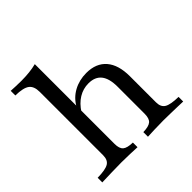

<svg xmlns="http://www.w3.org/2000/svg" viewBox="-164 -777 923 923"><g transform="rotate(-45 297.0 -315.5)"><path d="M335.5 0V-31.5Q373.4 -32.3 387.9 -44.8Q402.4 -57.3 402.4 -89.5V-273.4Q402.4 -329 380.6 -356.5Q358.9 -383.9 314.5 -383.9Q278.2 -383.9 247.2 -364.9Q216.1 -346 192.7 -308.9L194.4 -344.4Q216.1 -383.9 255.2 -405.2Q294.4 -426.6 342.7 -426.6Q408.9 -426.6 444.4 -385.5Q479.8 -344.4 479.8 -266.9V-89.5Q479.8 -57.3 500.8 -44.8Q521.8 -32.3 575 -31.5V0Q562.1 -0.8 539.9 -1.2Q517.7 -1.6 491.9 -2.4Q466.1 -3.2 441.9 -3.2Q410.5 -3.2 380.6 -2Q350.8 -0.8 335.5 0ZM25 0V-31.5Q79 -32.3 99.6 -44.8Q120.2 -57.3 120.2 -89.5V-520.2Q120.2 -558.9 99.2 -574.6Q78.2 -590.3 25 -591.1V-622.6Q40.3 -621.8 58.1 -621Q75.8 -620.2 94.4 -620.2Q123.4 -620.2 149.6 -623Q175.8 -625.8 197.6 -631.5V-89.5Q197.6 -57.3 212.1 -44.8Q226.6 -32.3 264.5 -31.5V0Q246 -0.8 216.9 -2Q187.9 -3.2 158.1 -3.2Q125 -3.2 88.3 -2Q51.6 -0.8 25 0Z"/></g></svg>

Font: Playfair 12pt
Style: Regular
Weight: 400
Designer: Claus Eggers Sørensen
Foundry: Claus Eggers Sørensen
Version: Version 2.000;gftools[0.9.28]